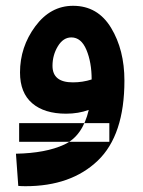

<svg xmlns="http://www.w3.org/2000/svg" viewBox="-20 -386 494 662"><path d="M409 -108Q409 -214 363 -290Q317 -366 232 -366Q154 -366 101.5 -295Q49 -224 49 -136Q49 -66 91 -30Q133 6 208 6Q250 6 286 -7Q265 83 201.5 112.5Q138 142 35 144L43 255Q54 256 68 256Q225 256 317 168Q409 80 409 -108ZM161 -159Q161 -196 179.5 -226.5Q198 -257 226 -257Q260 -257 278 -214Q296 -171 296 -112Q265 -102 231 -102Q161 -102 161 -159ZM46 103V38.6H357V103Z"/></svg>

Font: Noto Sans Arabic UI SemiCondensed Semi
Style: Regular
Weight: 600
Width: 4
Designer: Nadine Chahine - Monotype Design Team
Foundry: Monotype Imaging Inc.
Version: Version 1.900